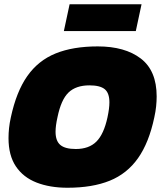

<svg xmlns="http://www.w3.org/2000/svg" viewBox="-20 -872 756 902"><path d="M280 -726 307 -852H645L618 -726ZM297 10Q214 10 151.5 -14.5Q89 -39 54.5 -90.5Q20 -142 20 -223Q20 -246 22.5 -270Q25 -294 31 -321Q57 -442 108.5 -515Q160 -588 241.5 -621Q323 -654 439 -654Q567 -654 641.5 -597Q716 -540 716 -419Q716 -397 713.5 -372.5Q711 -348 705 -321Q680 -202 628.5 -129Q577 -56 495.5 -23Q414 10 297 10ZM336 -172Q398 -172 433 -207Q468 -242 485 -321Q494 -363 494 -391Q494 -435 472 -453Q450 -471 400 -471Q337 -471 302 -437.5Q267 -404 250 -321Q241 -281 241 -253Q241 -210 263.5 -191Q286 -172 336 -172Z"/></svg>

Font: Kanit ExtraBold
Style: Italic
Weight: 800
Italic angle: -12°
Designer: Katatrad Team
Foundry: CadsonDemak
Version: Version 2.000; ttfautohint (v1.8.3)